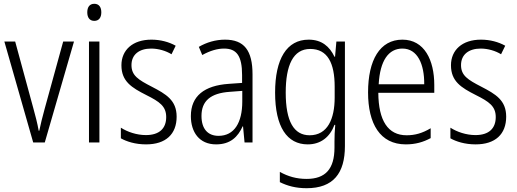

<svg xmlns="http://www.w3.org/2000/svg" viewBox="-20 -751 2724 1012"><path d="M155 0H216L370 -532H313L215 -176C203 -134 194 -94 187 -62H184C177 -102 166 -143 155 -183L60 -532H3Z M477 -731C452 -731 440 -713 440 -686C440 -658 453 -641 477 -641C501 -641 514 -658 514 -686C514 -713 502 -731 477 -731ZM504 -532H449V0H504Z M911 -136C911 -223 855 -255 780 -294C708 -331 673 -353 673 -408C673 -463 713 -495 777 -495C815 -495 855 -483 884 -465L906 -510C870 -530 826 -542 778 -542C679 -542 620 -487 620 -407C620 -322 674 -289 751 -250C821 -215 856 -191 856 -134C856 -75 821 -39 749 -39C700 -39 651 -56 617 -78V-22C647 -5 693 10 750 10C854 10 911 -44 911 -136Z M1166 -542C1117 -542 1069 -528 1028 -504L1046 -461C1088 -484 1126 -495 1161 -495C1227 -495 1256 -457 1256 -355V-314L1185 -309C1057 -300 986 -245 986 -139C986 -55 1030 10 1119 10C1195 10 1234 -30 1259 -85H1261L1269 0H1311V-359C1311 -485 1267 -542 1166 -542ZM1191 -267 1257 -272V-216C1257 -105 1215 -35 1132 -35C1076 -35 1042 -71 1042 -140C1042 -219 1090 -260 1191 -267Z M1607 -542C1491 -542 1430 -440 1430 -263C1430 -82 1493 10 1602 10C1671 10 1719 -29 1743 -93H1747C1744 -60 1743 -31 1743 -4V27C1743 140 1695 192 1596 192C1543 192 1498 179 1455 155V209C1495 229 1540 241 1596 241C1737 241 1798 162 1798 19V-532H1753L1746 -452H1743C1717 -506 1676 -542 1607 -542ZM1615 -493C1707 -493 1744 -418 1744 -294V-237C1744 -125 1707 -38 1612 -38C1529 -38 1486 -111 1486 -263C1486 -407 1525 -493 1615 -493Z M2101 -542C1982 -542 1920 -434 1920 -264C1920 -99 1983 10 2119 10C2170 10 2211 -2 2250 -23V-75C2206 -49 2168 -38 2123 -38C2025 -38 1975 -115 1974 -262H2269V-303C2269 -434 2217 -542 2101 -542ZM2101 -495C2181 -495 2217 -412 2216 -307H1976C1983 -432 2028 -495 2101 -495Z M2648 -136C2648 -223 2592 -255 2517 -294C2445 -331 2410 -353 2410 -408C2410 -463 2450 -495 2514 -495C2552 -495 2592 -483 2621 -465L2643 -510C2607 -530 2563 -542 2515 -542C2416 -542 2357 -487 2357 -407C2357 -322 2411 -289 2488 -250C2558 -215 2593 -191 2593 -134C2593 -75 2558 -39 2486 -39C2437 -39 2388 -56 2354 -78V-22C2384 -5 2430 10 2487 10C2591 10 2648 -44 2648 -136Z"/></svg>

Font: Noto Sans Devanagari Condensed Light
Style: Regular
Weight: 300
Width: 3
Designer: Jelle Bosma - Monotype Design Team
Foundry: Monotype Imaging Inc.
Version: Version 2.004